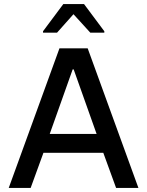

<svg xmlns="http://www.w3.org/2000/svg" viewBox="-20 -926 725 946"><path d="M192 -765H261L342 -856L425 -765H494V-772L394 -906H292L192 -772ZM23 0H131L194 -173H489L552 0H662L412 -688H273ZM225 -266 338 -584H343L456 -266Z"/></svg>

Font: Saira UNSAM Medium SC
Style: Regular
Weight: 500
Designer: Hector Gatti with collaboration of the Omnibus-Type team
Foundry: Omnibus-Type
Version: Version 1.072;PS 001.072;hotconv 1.0.88;makeotf.lib2.5.64775